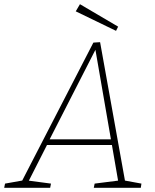

<svg xmlns="http://www.w3.org/2000/svg" viewBox="-55 -895 739 915"><path d="M542 -26 532 -36 619 -20 616 0H392L396 -20L514 -35L509 -27L477 -212L484 -204H161L173 -212L79 -27L75 -35L188 -20L184 0H-35L-31 -20L59 -36L47 -27L390 -692L422 -694ZM178 -224 174 -231H481L475 -223L398 -668H405ZM498 -748 306 -841 326 -875 508 -768Z"/></svg>

Font: Bitter Thin ExtraLight
Style: Italic
Weight: 250
Italic angle: -9°
Version: Version 2.002